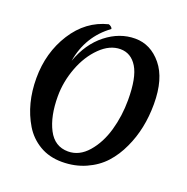

<svg xmlns="http://www.w3.org/2000/svg" viewBox="-148 -967 1097 1129"><g transform="rotate(20 401.0 -402.5)"><path d="M205 -330Q205 -205 246.5 -125Q288 -45 372 -45Q442 -45 495.5 -106.5Q549 -168 575 -259Q601 -350 601 -450Q601 -590 562.5 -653Q524 -716 457.5 -716Q391 -716 331.5 -657.5Q272 -599 238.5 -510Q205 -421 205 -330ZM122 -107Q50 -227 50 -387Q50 -547 129.5 -672Q209 -797 342 -830Q350 -828 357.5 -822Q365 -816 366 -809Q237 -715 210 -553Q252 -671 336.5 -737.5Q421 -804 518 -804Q615 -804 683.5 -720.5Q752 -637 752 -479Q752 -324 694 -200Q664 -134 619 -84.5Q574 -35 506.5 -5Q439 25 359 25Q279 25 218.5 -11Q158 -47 122 -107Z"/></g></svg>

Font: MeriendaOneRegular
Style: Regular
Weight: 400
Designer: Eduardo Rodriguez Tunni
Foundry: Eduardo Rodriguez Tunni
Version: Version 1.001